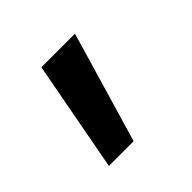

<svg xmlns="http://www.w3.org/2000/svg" viewBox="-78 -187 384 384"><g transform="rotate(-45 114.0 4.5)"><path d="M33 122 77 -113H172L103 122Z"/></g></svg>

Font: Cairo Medium
Style: Regular
Weight: 500
Designer: Mohamed Gaber, Accademia di Belle Arti di Urbino
Foundry: Kief Type Foundry, Accademia di Belle Arti di Urbino
Version: Version 3.117